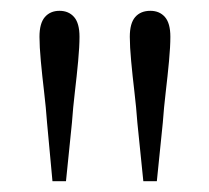

<svg xmlns="http://www.w3.org/2000/svg" viewBox="-20 -819 387 355"><path d="M90 -799Q107 -799 117 -787.5Q127 -776 127 -751Q127 -733 124.5 -706Q122 -679 118.5 -649.5Q115 -620 113 -592L102 -484H77L67 -592Q65 -620 61.5 -649.5Q58 -679 55.5 -706Q53 -733 53 -751Q53 -776 63 -787.5Q73 -799 90 -799ZM258 -799Q275 -799 285 -787.5Q295 -776 295 -751Q295 -733 292.5 -706Q290 -679 286.5 -649.5Q283 -620 281 -592L270 -484H245L234 -592Q232 -620 228.5 -649.5Q225 -679 222.5 -706Q220 -733 220 -751Q220 -776 230 -787.5Q240 -799 258 -799Z"/></svg>

Font: Noto Serif HK
Style: Regular
Weight: 200
Designer: Ryoko NISHIZUKA 西塚涼子 (kana & ideographs); Frank Grießhammer (Latin, Greek & Cyrillic); Wenlong ZHANG 张文龙 (bopomofo); San
Foundry: Adobe
Version: Version 2.001;hotconv 1.1.0;makeotfexe 2.6.0